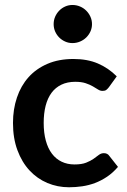

<svg xmlns="http://www.w3.org/2000/svg" viewBox="-20 -764 522 791"><path d="M33.5 0ZM428.5 -404.5Q423 -397.5 417.8 -393.5Q412.5 -389.5 402.5 -389.5Q393 -389.5 384 -395.2Q375 -401 362.5 -408.2Q350 -415.5 332.8 -421.2Q315.5 -427 290 -427Q257.5 -427 233 -415.2Q208.5 -403.5 192.2 -381.5Q176 -359.5 168 -328.2Q160 -297 160 -257.5Q160 -216.5 168.8 -184.5Q177.5 -152.5 194 -130.8Q210.5 -109 234 -97.8Q257.5 -86.5 287 -86.5Q316.5 -86.5 334.8 -93.8Q353 -101 365.5 -109.8Q378 -118.5 387.2 -125.8Q396.5 -133 408 -133Q423 -133 430.5 -121.5L466 -76.5Q445.5 -52.5 421.5 -36.2Q397.5 -20 371.8 -10.2Q346 -0.5 318.8 3.5Q291.5 7.5 264.5 7.5Q217 7.5 175 -10.2Q133 -28 101.5 -62Q70 -96 51.8 -145.2Q33.5 -194.5 33.5 -257.5Q33.5 -314 49.8 -362.2Q66 -410.5 97.5 -445.8Q129 -481 175.5 -501Q222 -521 282.5 -521Q340 -521 383.2 -502.5Q426.5 -484 461 -449.5ZM359 -664.5Q359 -648.5 352.5 -634.2Q346 -620 335.2 -609.5Q324.5 -599 309.8 -592.8Q295 -586.5 278.5 -586.5Q262.5 -586.5 248.5 -592.8Q234.5 -599 224 -609.5Q213.5 -620 207.2 -634.2Q201 -648.5 201 -664.5Q201 -681 207.2 -695.2Q213.5 -709.5 224 -720.2Q234.5 -731 248.5 -737.2Q262.5 -743.5 278.5 -743.5Q295 -743.5 309.8 -737.2Q324.5 -731 335.2 -720.2Q346 -709.5 352.5 -695.2Q359 -681 359 -664.5Z"/></svg>

Font: Lato
Style: Bold
Weight: 700
Designer: Lukasz Dziedzic
Foundry: tyPoland Lukasz Dziedzic
Version: Version 2.007; 2014-02-27